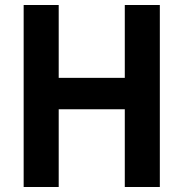

<svg xmlns="http://www.w3.org/2000/svg" viewBox="-20 -747 733 767"><path d="M74.5 0V-727H214.5V-436H478.5V-727H618.5V0H478.5V-310.5H214.5V0Z"/></svg>

Font: Spline Sans SemiBold
Style: Regular
Weight: 600
Designer: Eben Sorkin, Mirko Velimirovic
Foundry: Sorkin Type
Version: Version 1.000; ttfautohint (v1.8.3)